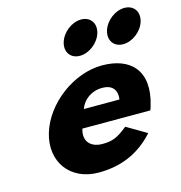

<svg xmlns="http://www.w3.org/2000/svg" viewBox="-116 -895 957 1015"><g transform="rotate(-15 362.0 -388.0)"><path d="M418.5 -791C367.5 -791 314.3 -750 299.1 -699C283.9 -648 312.7 -607 363.7 -607C414.7 -607 467.9 -648 483.1 -699C498.3 -750 469.5 -791 418.5 -791ZM655.5 -791C604.5 -791 551.3 -750 536.1 -699C520.9 -648 549.7 -607 600.7 -607C651.7 -607 704.9 -648 720.1 -699C735.3 -750 706.5 -791 655.5 -791ZM648.1 -232C650.9 -238 654.1 -249 656.2 -256C709.8 -436 618.2 -528 462.2 -528C307.2 -528 143.9 -406 99.2 -256C54.9 -107 145.5 15 300.5 15C414.5 15 519.6 -22 606.4 -119L497.5 -183C440.8 -137 412.5 -126 355.5 -126C310.5 -126 252.6 -153 276.1 -232ZM310.3 -330C327.3 -377 372 -413 433 -413C485 -413 513.3 -384 505.3 -330Z"/></g></svg>

Font: Hussar
Style: BdOblThree
Weight: 700
Foundry: Cannot Into Space Fonts
Version: Version 2.00